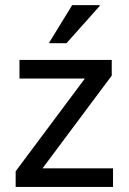

<svg xmlns="http://www.w3.org/2000/svg" viewBox="-20 -736 507 756"><path d="M41.7 0V-61.7L314.2 -426.7H56.7V-500H420V-438.3L147.5 -73.3H425V0ZM174.2 -565.8V-569.2L264.2 -715.8H372.5V-712.5L241.7 -565.8Z"/></svg>

Font: Funnel Sans
Style: Regular
Weight: 400
Designer: NORD ID, Kristian Moeller
Foundry: Dicotype
Version: Version 1.000